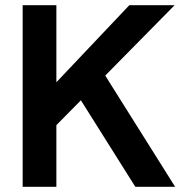

<svg xmlns="http://www.w3.org/2000/svg" viewBox="-20 -717 703 737"><path d="M170.2 -210V-373.6L476.4 -697H650.2ZM67 0V-697H196.4V0ZM499.4 0 278.6 -351 375.2 -440.8 652.2 0Z"/></svg>

Font: Hanken Grotesk
Style: Regular
Weight: 400
Designer: Alfredo Marco Pradil
Foundry: Hanken Design Co.
Version: Version 3.013